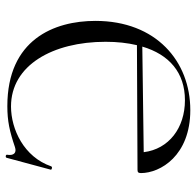

<svg xmlns="http://www.w3.org/2000/svg" viewBox="-27 -655 694 680"><g transform="rotate(-90 320.0 -315.0)"><path d="M270 12C443 12 586 -109 586 -324C586 -470 520 -636 284 -636C231 -636 195 -628 139 -609C118 -602 108 -614 112 -637C113 -642 102 -644 101 -638L59 -482C58 -479 69 -475 71 -481C104 -577 202 -623 283 -623C429 -623 512 -475 512 -288C512 -247 508 -211 500 -177L59 -175C51 -175 47 -173 47 -163C47 -94 109 12 270 12ZM121 -153 495 -158C467 -63 403 -7 305 -7C207 -7 132 -64 121 -153Z"/></g></svg>

Font: Cormorant Garamond
Style: Regular
Weight: 400
Designer: Christian Thalmann (Catharsis Fonts)
Foundry: Catharsis Fonts
Version: Version 4.002;Glyphs 3.4 (3410)